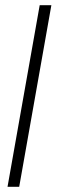

<svg xmlns="http://www.w3.org/2000/svg" viewBox="-20 -720 218 740"><path d="M9 0 133 -700H178L54 0Z"/></svg>

Font: DM Sans 36pt ExtraLight
Style: Italic
Weight: 250
Italic angle: -10°
Designer: Colophon Foundry, Jonny Pinhorn
Foundry: Colophon Foundry
Version: Version 4.004;gftools[0.9.30]